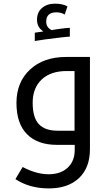

<svg xmlns="http://www.w3.org/2000/svg" viewBox="-20 -799 601 1059"><path d="M391.1 -78.1V-407.2H348.1Q259.3 -407.2 209.7 -360.4Q160.2 -313.5 160.2 -232.2Q160.2 -150.9 194.1 -114.5Q228 -78.1 296.9 -78.1ZM392.1 28.8V0H293.9Q187.5 0 129.2 -58.6Q70.8 -117.2 70.8 -231.4Q70.8 -345.7 145.5 -415.3Q220.2 -484.9 345.2 -484.9H476.1V23.9Q476.1 126 415.8 183.1Q355.5 240.2 249.3 240.2Q143.1 240.2 64.9 189L105 122.1Q180.7 162.1 247.8 162.1Q314.9 162.1 353.5 125.7Q392.1 89.4 392.1 28.8ZM352.1 -763.7 336.9 -718.8Q316.9 -731 291 -731Q234.9 -731 234.9 -679.7Q234.9 -647 265.1 -632.8Q274.9 -635.3 313 -640.4Q351.1 -645.5 365.2 -645.5V-596.7Q343.3 -596.7 228 -581.5L171.9 -572.8V-618.7L219.2 -625.5Q184.1 -648.4 184.1 -690.2Q184.1 -731.9 212.2 -755.4Q240.2 -778.8 282.7 -778.8Q325.2 -778.8 352.1 -763.7Z"/></svg>

Font: DroidArabicKufi
Style: Regular
Weight: 400
Designer: Pascal Zoghbi
Foundry: Ascender Corporation
Version: Version 1.00